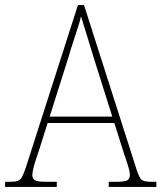

<svg xmlns="http://www.w3.org/2000/svg" viewBox="-23 -734 634 754"><path d="M-3 0V-20H16Q37 -20 47.5 -24Q58 -28 64.5 -41Q71 -54 80 -81L283 -714H307L515 -63Q525 -34 534.5 -27Q544 -20 575 -20H591V0H404V-20H433Q469 -20 478 -26.5Q487 -33 487 -48Q487 -57 482.5 -73.5Q478 -90 472 -107Q466 -124 463 -134L426 -251H164L129 -140Q125 -129 119 -111Q113 -93 108.5 -75Q104 -57 104 -47Q104 -33 113.5 -26.5Q123 -20 158 -20H200V0ZM172 -276H418L347 -501Q333 -547 318.5 -594Q304 -641 295 -670Q292 -654 283 -626.5Q274 -599 264 -568.5Q254 -538 247 -513Z"/></svg>

Font: Noto Serif Tamil SemiCondensed Thin
Style: Italic
Weight: 100
Width: 4
Italic angle: -12°
Designer: Indian Type Foundry, Tom Grace, and the Monotype Design Team
Foundry: Monotype Imaging Inc.
Version: Version 2.003; ttfautohint (v1.8.4.7-5d5b)